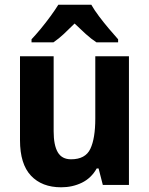

<svg xmlns="http://www.w3.org/2000/svg" viewBox="-20 -786 635 816"><path d="M528 -547V0H417L399 -70H391Q368 -29 328 -9.5Q288 10 240 10Q158 10 111.5 -39.5Q65 -89 65 -190V-547H208V-228Q208 -169 225.5 -139Q243 -109 282 -109Q343 -109 364 -153.5Q385 -198 385 -282V-547ZM368 -766Q381 -743 401 -716.5Q421 -690 442.5 -664.5Q464 -639 482 -619V-606H390Q367 -621 344.5 -641.5Q322 -662 297 -686Q272 -661 250.5 -641Q229 -621 207 -606H114V-619Q132 -638 153.5 -664Q175 -690 195 -717.5Q215 -745 228 -766Z"/></svg>

Font: Noto Sans Lao SemiCondensed
Style: Bold
Weight: 700
Width: 4
Designer: Monotype Design Team
Foundry: Monotype Imaging Inc.
Version: Version 2.003; ttfautohint (v1.8.4.7-5d5b)